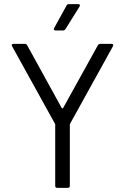

<svg xmlns="http://www.w3.org/2000/svg" viewBox="-20 -913 607 932"><path d="M248 -11V-307Q248 -311 247 -312L39 -688Q37 -692 37 -694Q37 -700 46 -700H100Q109 -700 112 -693L280 -388Q281 -387 283 -387Q285 -387 286 -388L455 -693Q459 -700 467 -700H521Q527 -700 529 -696.5Q531 -693 528 -688L320 -312Q319 -311 319 -307V-11Q319 -1 309 -1H258Q248 -1 248 -11ZM243 -777 303 -886Q306 -893 315 -893H360Q366 -893 367.5 -889.5Q369 -886 366 -881L298 -772Q293 -765 286 -765H250Q244 -765 242 -768.5Q240 -772 243 -777Z"/></svg>

Font: Barlow
Style: Regular
Weight: 400
Designer: Jeremy Tribby
Foundry: Tribby Type
Version: Version 1.408;December 10, 2018;FontCreator 11.5.0.2430 64-b